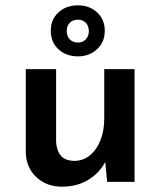

<svg xmlns="http://www.w3.org/2000/svg" viewBox="-20 -684 603 722"><path d="M213 18Q155 18 117 -17.5Q79 -53 77 -109V-424H191V-150Q193 -118 208.5 -99Q224 -80 259 -79Q292 -79 317.5 -99.5Q343 -120 357.5 -156Q372 -192 372 -238V-424H486V0H383L374 -92L377 -78Q357 -36 314 -9Q271 18 213 18ZM171 -568Q171 -611 200 -637.5Q229 -664 273 -664Q316 -664 345 -637.5Q374 -611 374 -568Q374 -526 345 -499Q316 -472 273 -472Q229 -472 200 -498.5Q171 -525 171 -568ZM231 -567Q231 -548 242.5 -536Q254 -524 273 -524Q291 -524 302.5 -536Q314 -548 314 -567Q314 -587 302.5 -598.5Q291 -610 273 -610Q254 -610 242.5 -598.5Q231 -587 231 -567Z"/></svg>

Font: Reem Kufi Fun Medium
Style: Regular
Weight: 500
Designer: Khaled Hosny
Version: Version 1.005